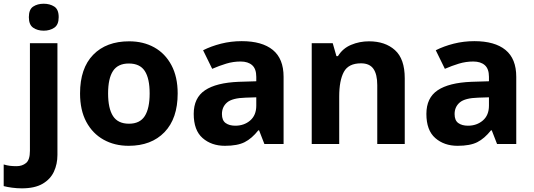

<svg xmlns="http://www.w3.org/2000/svg" viewBox="-84 -780 2891 1040"><path d="M72.3 -687Q72.3 -729 95.7 -744.4Q119.1 -759.8 152.8 -759.8Q186 -759.8 210 -744.4Q233.9 -729 233.9 -687Q233.9 -646 210 -629.9Q186 -613.8 152.8 -613.8Q119.1 -613.8 95.7 -629.9Q72.3 -646 72.3 -687ZM34.2 240.2Q7.8 240.2 -19 236.6Q-45.9 232.9 -64 228V110.8Q-45.9 116.2 -30 118.2Q-14.2 120.1 5.9 120.1Q36.1 120.1 57.1 103Q78.1 85.9 78.1 37.1V-545.9H227.1V59.1Q227.1 108.9 208 149.9Q189 190.9 146.5 215.6Q104 240.2 34.2 240.2Z M878.4 -273.9Q878.4 -138.2 807.1 -64.2Q735.8 9.8 612.8 9.8Q536.6 9.8 477.1 -23.4Q417.5 -56.6 383.5 -119.9Q349.6 -183.1 349.6 -273.9Q349.6 -410.2 420.7 -483.2Q491.7 -556.2 615.7 -556.2Q692.4 -556.2 751.5 -523.4Q810.5 -490.7 844.5 -427.2Q878.4 -363.8 878.4 -273.9ZM501.5 -273.9Q501.5 -192.9 528.1 -151.4Q554.7 -109.9 614.7 -109.9Q673.8 -109.9 700.2 -151.4Q726.6 -192.9 726.6 -273.9Q726.6 -355 700.2 -395.5Q673.8 -436 613.8 -436Q554.7 -436 528.1 -395.5Q501.5 -355 501.5 -273.9Z M1225.1 -557.1Q1335.4 -557.1 1393.8 -509.5Q1452.1 -461.9 1452.1 -363.8V0H1348.1L1319.3 -74.2H1315.4Q1280.3 -29.8 1241.2 -10Q1202.1 9.8 1134.3 9.8Q1061.5 9.8 1013.4 -32.2Q965.3 -74.2 965.3 -163.1Q965.3 -250 1026.4 -291Q1087.4 -332 1209.5 -336.9L1304.2 -339.8V-363.8Q1304.2 -407.2 1281.7 -427Q1259.3 -446.8 1219.2 -446.8Q1179.2 -446.8 1141.4 -435.3Q1103.5 -423.8 1065.4 -407.2L1016.1 -507.8Q1059.6 -529.8 1113.5 -543.5Q1167.5 -557.1 1225.1 -557.1ZM1304.2 -208V-252.9L1246.1 -251Q1174.3 -249 1146.2 -225.1Q1118.2 -201.2 1118.2 -162.1Q1118.2 -127.9 1138.2 -113.5Q1158.2 -99.1 1190.4 -99.1Q1238.3 -99.1 1271.2 -127.4Q1304.2 -155.8 1304.2 -208Z M1914.6 -556.2Q2002.4 -556.2 2055.4 -508.5Q2108.4 -460.9 2108.4 -356V0H1959.5V-318.8Q1959.5 -377.9 1938.5 -407.5Q1917.5 -437 1871.6 -437Q1803.7 -437 1778.6 -390.6Q1753.4 -344.2 1753.4 -256.8V0H1604.5V-545.9H1718.3L1738.3 -476.1H1746.6Q1772.5 -518.1 1817.9 -537.1Q1863.3 -556.2 1914.6 -556.2Z M2485.4 -557.1Q2595.7 -557.1 2654.1 -509.5Q2712.4 -461.9 2712.4 -363.8V0H2608.4L2579.6 -74.2H2575.7Q2540.5 -29.8 2501.5 -10Q2462.4 9.8 2394.5 9.8Q2321.8 9.8 2273.7 -32.2Q2225.6 -74.2 2225.6 -163.1Q2225.6 -250 2286.6 -291Q2347.7 -332 2469.7 -336.9L2564.5 -339.8V-363.8Q2564.5 -407.2 2542 -427Q2519.5 -446.8 2479.5 -446.8Q2439.5 -446.8 2401.6 -435.3Q2363.8 -423.8 2325.7 -407.2L2276.4 -507.8Q2319.8 -529.8 2373.8 -543.5Q2427.7 -557.1 2485.4 -557.1ZM2564.5 -208V-252.9L2506.3 -251Q2434.6 -249 2406.5 -225.1Q2378.4 -201.2 2378.4 -162.1Q2378.4 -127.9 2398.4 -113.5Q2418.5 -99.1 2450.7 -99.1Q2498.5 -99.1 2531.5 -127.4Q2564.5 -155.8 2564.5 -208Z"/></svg>

Font: Nokora
Style: Bold
Weight: 700
Designer: Danh Hong
Version: Version 8.000; ttfautohint (v1.8.3)